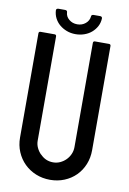

<svg xmlns="http://www.w3.org/2000/svg" viewBox="-98 -974 683 1018"><g transform="rotate(10 244.0 -464.5)"><path d="M353 -778H428Q438 -778 438 -768V-207Q438 -166 423.5 -130.5Q409 -95 383 -69Q357 -43 321.5 -28.5Q286 -14 245 -14Q204 -14 168.5 -28.5Q133 -43 106.5 -69Q80 -95 65 -130.5Q50 -166 50 -207V-768Q50 -778 60 -778H135Q145 -778 145 -768V-207Q145 -187 153.5 -169Q162 -151 176 -137V-138Q204 -108 245 -108Q265 -108 282.5 -116Q300 -124 313.5 -137.5Q327 -151 335 -169Q343 -187 343 -207V-768Q343 -778 353 -778ZM244 -798Q218 -798 196 -806.5Q174 -815 157.5 -829Q141 -843 131 -862.5Q121 -882 120 -905Q120 -910 123.5 -912.5Q127 -915 132 -915H168Q173 -915 176.5 -912.5Q180 -910 180 -905Q181 -882 199.5 -866.5Q218 -851 244 -851Q270 -851 288.5 -866.5Q307 -882 309 -905Q309 -910 312.5 -912.5Q316 -915 321 -915H356Q368 -915 368 -904Q367 -881 357 -862Q347 -843 330.5 -828.5Q314 -814 291.5 -806Q269 -798 244 -798Z"/></g></svg>

Font: Kanalisirung
Style: Regular
Weight: 500
Designer: Peter Wiegel
Foundry: Peter Wiegel
Version: 1.000